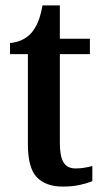

<svg xmlns="http://www.w3.org/2000/svg" viewBox="-20 -679 379 709"><path d="M212 10Q149 10 116 -24.5Q83 -59 83 -146V-479H17V-520Q45 -523 65 -533.5Q85 -544 98 -560Q111 -576 120.5 -598.5Q130 -621 137 -659H201V-536H312V-479H201V-151Q201 -102 214.5 -79.5Q228 -57 259 -57Q276 -57 291 -59.5Q306 -62 321 -66V-10Q307 -4 278.5 3Q250 10 212 10Z"/></svg>

Font: Noto Serif Condensed SemiBold
Style: Regular
Weight: 600
Width: 3
Designer: Monotype Design Team
Foundry: Monotype Imaging Inc.
Version: Version 2.013